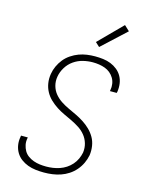

<svg xmlns="http://www.w3.org/2000/svg" viewBox="-141 -1055 882 1149"><g transform="rotate(15 300.0 -481.0)"><path d="M246 8Q220 8 194.5 5Q169 2 146 -6.5Q123 -15 103.5 -29.5Q84 -44 71.5 -65Q59 -86 55 -111Q51 -136 56 -162L57 -170H99L98 -164Q94 -143 98 -123.5Q102 -104 111.5 -87.5Q121 -71 137 -59.5Q153 -48 171.5 -41.5Q190 -35 209.5 -32.5Q229 -30 250 -30Q270 -30 291 -33Q312 -36 332.5 -43Q353 -50 371.5 -62Q390 -74 405 -91Q420 -108 429 -128Q438 -148 442 -168Q446 -198 438 -225Q430 -252 413 -273Q396 -294 373 -309Q350 -324 325 -336Q300 -348 275 -359.5Q250 -371 227 -386Q204 -401 184 -420Q164 -439 151 -463Q138 -487 133.5 -515Q129 -543 134 -573Q138 -598 149 -622Q160 -646 176.5 -666.5Q193 -687 216 -702.5Q239 -718 263.5 -727Q288 -736 313 -739.5Q338 -743 363 -743Q388 -743 413 -740Q438 -737 460.5 -728Q483 -719 501.5 -704Q520 -689 531.5 -668.5Q543 -648 546.5 -623.5Q550 -599 546 -573L544 -565H502L503 -571Q507 -591 504 -610.5Q501 -630 491.5 -646Q482 -662 467.5 -674Q453 -686 435.5 -692.5Q418 -699 398.5 -702Q379 -705 359 -705Q329 -705 298.5 -697.5Q268 -690 241.5 -671.5Q215 -653 198 -625Q181 -597 176 -567Q171 -538 178.5 -510.5Q186 -483 203.5 -462Q221 -441 244 -426Q267 -411 292 -399.5Q317 -388 342 -376Q367 -364 390 -349Q413 -334 432.5 -315Q452 -296 465.5 -272.5Q479 -249 483.5 -220.5Q488 -192 484 -163Q479 -137 467.5 -112.5Q456 -88 438 -67Q420 -46 397 -31Q374 -16 349 -7.5Q324 1 298 4.5Q272 8 246 8ZM371 -803 345 -827 487 -970 519 -940Z"/></g></svg>

Font: Iosevka XLt Ex Obl
Style: Regular
Weight: 200
Width: 7
Italic angle: -9°
Monospace: yes
Designer: Belleve Invis
Foundry: Belleve Invis
Version: Version 32.5.0; ttfautohint (v1.8.4)